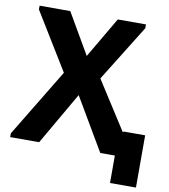

<svg xmlns="http://www.w3.org/2000/svg" viewBox="-91 -777 878 999"><g transform="rotate(10 347.5 -277.5)"><path d="M5 -20 222 -378 37 -680V-700H199L324 -485L450 -700H599V-680L414 -382L578 -126L581 -131H695V145H558V0H481L318 -277L158 0H5Z"/></g></svg>

Font: Tilda Sans Extra Bold
Style: Regular
Weight: 800
Designer: ParaType Ltd
Foundry: ParaType Ltd
Version: Version 1.009